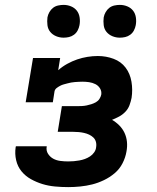

<svg xmlns="http://www.w3.org/2000/svg" viewBox="-20 -757 640 785"><path d="M259 8Q232 8 205 5.5Q178 3 153.5 -4.5Q129 -12 106.5 -24.5Q84 -37 68 -56.5Q52 -76 46 -102Q40 -128 44 -155L45 -159H171V-158Q168 -141 176.5 -128Q185 -115 198 -108Q211 -101 227 -99Q243 -97 259 -97Q271 -97 282 -98Q293 -99 304.5 -101Q316 -103 327 -107Q338 -111 348 -117.5Q358 -124 365 -134Q372 -144 373 -155Q375 -167 372 -177.5Q369 -188 361.5 -195Q354 -202 344.5 -206.5Q335 -211 324 -213.5Q313 -216 302 -217Q291 -218 280 -218H216L233 -323H297Q306 -323 315.5 -323.5Q325 -324 334.5 -326Q344 -328 353.5 -331Q363 -334 372 -339Q381 -344 386.5 -352.5Q392 -361 394 -370Q396 -384 389 -395.5Q382 -407 370 -413Q358 -419 344.5 -421Q331 -423 317 -423Q310 -423 302 -422.5Q294 -422 286 -421.5Q278 -421 270.5 -419.5Q263 -418 255.5 -416Q248 -414 240.5 -412Q233 -410 225.5 -406Q218 -402 211.5 -397Q205 -392 203 -384L196 -339H85L115 -520H226L218 -470Q235 -485 255 -496Q275 -507 295.5 -514Q316 -521 337.5 -524.5Q359 -528 380 -528Q414 -528 444.5 -516.5Q475 -505 493.5 -480.5Q512 -456 517.5 -423Q523 -390 518 -357Q515 -342 509.5 -327Q504 -312 492.5 -300Q481 -288 467 -280.5Q453 -273 438 -267Q454 -258 467.5 -244.5Q481 -231 489 -214Q497 -197 499 -177.5Q501 -158 497 -137Q493 -113 481 -89.5Q469 -66 449 -49Q429 -32 405 -20.5Q381 -9 357 -3Q333 3 308 5.5Q283 8 259 8ZM470 -603Q454 -603 439.5 -609Q425 -615 415.5 -626.5Q406 -638 404 -654Q402 -670 404 -686Q406 -697 412 -707.5Q418 -718 427 -725Q436 -732 447.5 -734.5Q459 -737 470 -737Q486 -737 500.5 -731Q515 -725 524 -713.5Q533 -702 535.5 -686Q538 -670 535 -654Q533 -643 527.5 -632.5Q522 -622 512.5 -615Q503 -608 492 -605.5Q481 -603 470 -603ZM240 -603Q224 -603 209.5 -609Q195 -615 185.5 -626.5Q176 -638 174 -654Q172 -670 174 -686Q176 -697 182 -707.5Q188 -718 197 -725Q206 -732 217.5 -734.5Q229 -737 240 -737Q256 -737 270.5 -731Q285 -725 294 -713.5Q303 -702 305.5 -686Q308 -670 305 -654Q303 -643 297.5 -632.5Q292 -622 282.5 -615Q273 -608 262 -605.5Q251 -603 240 -603Z"/></svg>

Font: Iosevka Etoile Extrabold
Style: Italic
Weight: 800
Italic angle: -9°
Designer: Belleve Invis
Foundry: Belleve Invis
Version: Version 22.1.2; ttfautohint (v1.8.4)